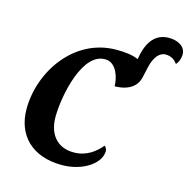

<svg xmlns="http://www.w3.org/2000/svg" viewBox="-125 -1000 1120 1132"><g transform="rotate(15 435.5 -434.0)"><path d="M351 10C479 10 581 -61 581 -137C581 -150 572 -161 566 -166C530 -123 478 -80 399 -80C294 -80 242 -154 242 -254C242 -381 298 -673 447 -658C506 -652 532 -573 532 -519C615 -520 665 -555 678 -613L693 -680C707 -740 736 -778 774 -778C811 -778 831 -761 847 -740C863 -755 871 -784 871 -803C871 -854 821 -878 769 -878C700 -878 649 -836 627 -737L622 -709C585 -725 541 -730 488 -730C229 -730 65 -483 65 -256C65 -97 168 10 351 10Z"/></g></svg>

Font: Noto Serif SemiCondensed Extra
Style: Italic
Weight: 800
Width: 4
Italic angle: -12°
Designer: Monotype Design Team
Foundry: Monotype Imaging Inc.
Version: Version 1.901